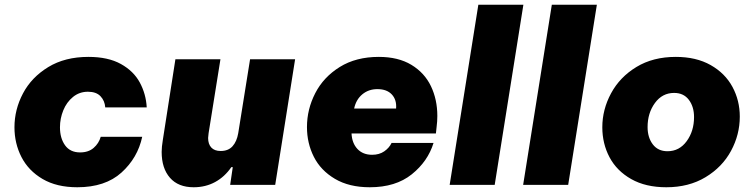

<svg xmlns="http://www.w3.org/2000/svg" viewBox="-20 -780 3175 810"><path d="M41 -243Q41 -318 77 -386Q113 -454 183.5 -497Q254 -540 353 -540Q436 -540 490 -510Q544 -480 570 -431.5Q596 -383 599 -327H424Q422 -355 404 -374Q386 -393 351 -393Q315 -393 288 -371Q261 -349 247 -314.5Q233 -280 233 -243Q233 -197 254.5 -167Q276 -137 318 -137Q353 -137 375 -156Q397 -175 405 -203H580Q561 -114 492.5 -52Q424 10 306 10Q219 10 159.5 -25Q100 -60 70.5 -117.5Q41 -175 41 -243Z M662 -139Q662 -160 667 -190L720 -530H910L860 -218Q858 -204 858 -198Q858 -172 871.5 -157.5Q885 -143 911 -143Q943 -143 961 -163Q979 -183 985 -218L1035 -530H1225L1141 0H951L962 -75H956Q928 -34 887.5 -12Q847 10 797 10Q732 10 697 -30Q662 -70 662 -139Z M1275 -244Q1275 -319 1310 -387Q1345 -455 1413.5 -497.5Q1482 -540 1578 -540Q1660 -540 1715.5 -506.5Q1771 -473 1798 -416.5Q1825 -360 1825 -291Q1825 -268 1822 -245L1819 -217H1463Q1465 -176 1488 -151.5Q1511 -127 1550 -127Q1580 -127 1601 -141.5Q1622 -156 1632 -177H1809Q1785 -99 1717 -44.5Q1649 10 1540 10Q1453 10 1393 -25.5Q1333 -61 1304 -118.5Q1275 -176 1275 -244ZM1651 -322Q1654 -359 1633 -381.5Q1612 -404 1572 -404Q1535 -404 1508.5 -382Q1482 -360 1474 -322Z M2067 0H1877L1998 -760H2188Z M2377 0H2187L2308 -760H2498Z M2521 -243Q2521 -318 2558 -386.5Q2595 -455 2665 -497.5Q2735 -540 2831 -540Q2917 -540 2978 -505.5Q3039 -471 3070 -413.5Q3101 -356 3101 -288Q3101 -212 3064 -143.5Q3027 -75 2956.5 -32.5Q2886 10 2791 10Q2704 10 2643 -24.5Q2582 -59 2551.5 -116.5Q2521 -174 2521 -243ZM2908 -286Q2908 -330 2886 -359Q2864 -388 2824 -388Q2774 -388 2743 -345.5Q2712 -303 2712 -244Q2712 -200 2734 -171Q2756 -142 2796 -142Q2846 -142 2877 -184.5Q2908 -227 2908 -286Z"/></svg>

Font: Be Vietnam Black
Style: Italic
Weight: 900
Italic angle: -9°
Designer: Lam Bao; Tony Le; Vietanh Nguyen
Foundry: Yellow Type Foundry
Version: Version 5.000